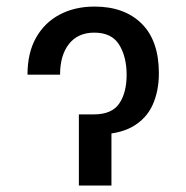

<svg xmlns="http://www.w3.org/2000/svg" viewBox="-20 -573 576 593"><path d="M64.9 -342.3Q64.9 -409.7 91.3 -456.5Q117.7 -503.4 164.6 -528.1Q211.4 -552.7 272 -552.7Q364.3 -552.7 417.5 -500Q470.7 -447.3 470.7 -346.7Q470.7 -292 451.4 -249Q432.1 -206.1 388.9 -181.6Q345.7 -157.2 273.4 -157.2H247.1V-219.7H269.5Q325.7 -219.7 348.4 -253.4Q371.1 -287.1 371.1 -341.8Q371.1 -397.5 348.1 -434.8Q325.2 -472.2 271 -472.2Q220.7 -472.2 193.1 -437.3Q165.5 -402.3 165.5 -342.3ZM223.6 -219.7H324.2V0H223.6Z"/></svg>

Font: Inter 18pt
Style: Regular
Weight: 400
Designer: Rasmus Andersson
Foundry: rsms
Version: Version 4.001;git-66647c0bb